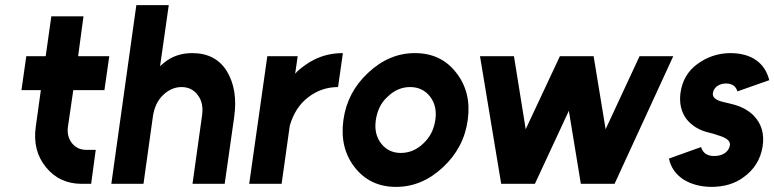

<svg xmlns="http://www.w3.org/2000/svg" viewBox="-20 -720 3033 752"><path d="M181 -656 159 -500H83L64 -367H140L120 -223Q107 -130 160 -65Q213 0 300 0H337L355 -133H319Q283 -133 262 -159Q241 -186 246 -223L267 -367H389L408 -500H286L307 -656Z M860 0 897 -260Q905 -316 897.5 -361Q890 -406 868 -442Q824 -512 733 -512Q667 -512 621 -473Q617 -470 614 -467Q611 -464 607 -461L641 -700H514L416 0H542L579 -265Q587 -317 618 -347Q651 -379 691 -379Q732 -379 755 -347Q779 -316 771 -265L734 0Z M1027 -500 956 0H1083L1115 -228Q1136 -300 1187 -339Q1239 -379 1304 -379L1323 -512Q1260 -512 1208 -485Q1179 -470 1152 -447Q1148 -444 1144 -440Q1140 -436 1136 -431L1146 -500Z M1586 -379Q1636 -379 1665 -341Q1693 -304 1685 -250Q1681 -223 1670 -200.5Q1659 -178 1639 -159Q1600 -121 1550 -121Q1501 -121 1472 -159Q1444 -196 1452 -250Q1456 -277 1467 -300Q1478 -323 1498 -341Q1537 -379 1586 -379ZM1605 -512Q1504 -512 1422 -435Q1340 -359 1325 -250Q1310 -141 1369 -65Q1429 12 1531 12Q1633 12 1715 -65Q1797 -141 1812 -250Q1827 -359 1767 -435Q1708 -512 1605 -512Z M2485 -500 2352 -214 2305 -500H2173L2039 -214L1993 -500H1860L1943 0H2075L2208 -286L2255 0H2387L2617 -500Z M2993 -406Q2980 -457 2942 -484Q2903 -512 2839 -512Q2768 -511 2711 -469Q2655 -428 2645 -355Q2638 -297 2667 -256Q2682 -236 2705 -221.5Q2728 -207 2759 -200Q2767 -198 2774.5 -196Q2782 -194 2789 -191Q2841 -177 2839 -153Q2837 -134 2820 -121Q2803 -109 2777 -109Q2736 -109 2726 -144L2600 -99Q2611 -47 2657 -17Q2702 11 2765 12Q2841 12 2891 -25Q2955 -70 2967 -147Q2978 -220 2932 -267Q2900 -300 2844 -313Q2838 -315 2830 -316.5Q2822 -318 2811 -321Q2770 -331 2772 -354Q2774 -371 2788 -382Q2803 -393 2824 -393Q2841 -393 2853 -385Q2864 -377 2868 -362Z"/></svg>

Font: Unageo
Style: Bold-Italic
Weight: 700
Designer: Richard Sepsi
Foundry: Richard Sepsi
Version: Version 2.000